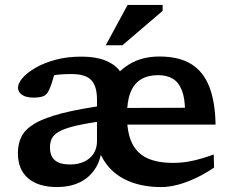

<svg xmlns="http://www.w3.org/2000/svg" viewBox="-20 -747 941 778"><path d="M268.5 -447Q238.5 -447 215 -444.5Q191.5 -442 172 -437L207 -474Q202.5 -453.5 198 -437.5Q193.5 -421.5 189 -408.2Q184.5 -395 178.5 -382Q170 -362.5 155 -357Q140 -351.5 116 -351.5Q85 -351.5 69 -363Q53 -374.5 53 -391.5Q53 -410 71.8 -431.5Q90.5 -453 124.8 -472.8Q159 -492.5 205.8 -505Q252.5 -517.5 309.5 -517.5Q366.5 -517.5 404.2 -503Q442 -488.5 463 -462.5Q484 -436.5 491.5 -403H422Q453 -455.5 504.2 -486.8Q555.5 -518 625.5 -518Q706 -518 755.5 -487Q805 -456 828.5 -394.5Q852 -333 853.5 -242H471L469 -309.5L772 -310.5L730 -294.5Q729.5 -350 716.5 -382.2Q703.5 -414.5 679.2 -428.5Q655 -442.5 620.5 -442.5Q580 -442.5 551.8 -425.8Q523.5 -409 509 -373.2Q494.5 -337.5 494.5 -278.5Q494.5 -210 514.5 -168Q534.5 -126 575.8 -106.5Q617 -87 681 -87Q713.5 -87 742.2 -92Q771 -97 796.8 -104.8Q822.5 -112.5 846 -121L847.5 -68Q810 -42.5 772.5 -25Q735 -7.5 699.8 1.8Q664.5 11 633 11Q567 11 514.8 -7.8Q462.5 -26.5 427.2 -63.2Q392 -100 375.5 -154L394 -158.5Q390 -99.5 364.8 -62Q339.5 -24.5 300.2 -6.8Q261 11 212 11Q135.5 11 94 -24.5Q52.5 -60 52.5 -126.5Q52.5 -164 67 -193.5Q81.5 -223 121 -246.5Q160.5 -270 234.5 -288.8Q308.5 -307.5 427.5 -323.5L411 -258.5Q335 -248.5 289.8 -238Q244.5 -227.5 221.2 -214.8Q198 -202 190.2 -186.2Q182.5 -170.5 182.5 -149.5Q182.5 -114.5 202.5 -97.5Q222.5 -80.5 264.5 -80.5Q295.5 -80.5 320 -91.5Q344.5 -102.5 358.8 -123.8Q373 -145 373 -175V-344Q373 -397 350.2 -422Q327.5 -447 268.5 -447ZM408.5 -563.5 497 -727H639V-703L476 -563.5Z"/></svg>

Font: Newsreader 7pt Medium
Style: Regular
Weight: 500
Designer: Hugues Gentile
Foundry: Production Type
Version: Version 1.003